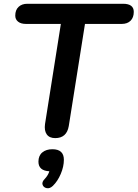

<svg xmlns="http://www.w3.org/2000/svg" viewBox="-20 -725 730 1019"><path d="M273 8Q242 8 228 -12Q214 -32 219 -67L303 -598H118Q91 -598 76 -610Q61 -622 61 -642Q61 -672 78.5 -688.5Q96 -705 125 -705H633Q690 -705 690 -662Q690 -632 673 -615Q656 -598 626 -598H431L345 -56Q334 8 273 8ZM260 262Q244 277 227.5 273.5Q211 270 206 255.5Q201 241 218 224Q235 206 242 184Q184 181 184 133Q184 101 204.5 84Q225 67 258 67Q319 67 319 123Q319 159 302.5 198Q286 237 260 262Z"/></svg>

Font: Nunito
Style: Bold Italic
Weight: 700
Italic angle: -9°
Designer: Vernon Adams
Foundry: Vernon Adams
Version: Version 3.601; ttfautohint (v1.8.2.53-6de2)